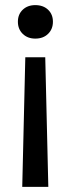

<svg xmlns="http://www.w3.org/2000/svg" viewBox="-20 -530 277 751"><path d="M50 -445Q50 -474 69 -492Q88 -510 118 -510Q149 -510 168 -492Q187 -474 187 -445Q187 -416 168 -397.5Q149 -379 118 -379Q88 -379 69 -397.5Q50 -416 50 -445ZM79 -306H157L169 201H67Z"/></svg>

Font: Sarabun
Style: Regular
Weight: 400
Designer: Suppakit Chalermlarp | Katatrad Co.,Ltd.
Foundry: Cadson Demak Co.,Ltd.
Version: Version 1.000; ttfautohint (v1.6)